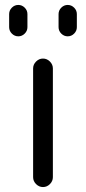

<svg xmlns="http://www.w3.org/2000/svg" viewBox="-20 -757 348 777"><path d="M114 -40V-480Q114 -496 126 -508Q138 -520 154 -520Q170 -520 182 -508Q194 -496 194 -480V-40Q194 -24 182 -12Q170 0 154 0Q138 0 126 -12Q114 -24 114 -40ZM217 -647V-700Q217 -715 228 -726Q239 -737 254 -737Q269 -737 280 -726Q291 -715 291 -700V-647Q291 -632 280 -621Q269 -610 254 -610Q239 -610 228 -621Q217 -632 217 -647ZM17 -647V-700Q17 -715 28 -726Q39 -737 54 -737Q69 -737 80 -726Q91 -715 91 -700V-647Q91 -632 80 -621Q69 -610 54 -610Q39 -610 28 -621Q17 -632 17 -647Z"/></svg>

Font: Rounded Mplus 1c
Style: Regular
Weight: 400
Version: Version 1.059.20150529